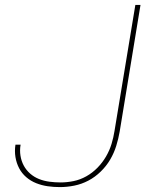

<svg xmlns="http://www.w3.org/2000/svg" viewBox="-20 -755 640 783"><path d="M224 8Q199 8 174.5 4.5Q150 1 127.5 -8Q105 -17 87 -32.5Q69 -48 58 -69Q47 -90 43 -114.5Q39 -139 43 -165H64Q60 -142 63.5 -120Q67 -98 77 -79.5Q87 -61 103 -47Q119 -33 139 -25Q159 -17 181.5 -14Q204 -11 227 -11Q253 -11 280 -16.5Q307 -22 332 -36Q357 -50 377.5 -71Q398 -92 412.5 -117Q427 -142 435 -168.5Q443 -195 447 -221L532 -735H553L468 -218Q463 -189 454 -160Q445 -131 429.5 -104.5Q414 -78 391 -55.5Q368 -33 340.5 -18.5Q313 -4 283 2Q253 8 224 8Z"/></svg>

Font: Iosevka Aile Thin Oblique
Style: Regular
Weight: 100
Italic angle: -9°
Designer: Belleve Invis
Foundry: Belleve Invis
Version: Version 31.1.0; ttfautohint (v1.8.4)